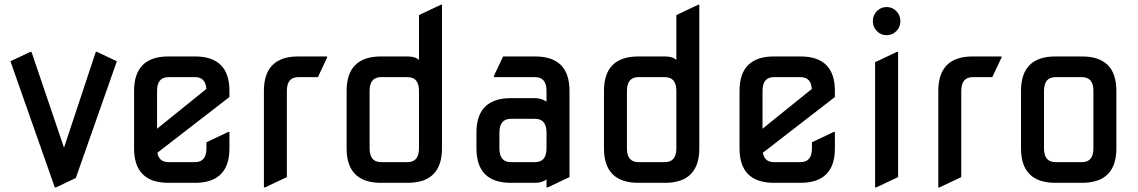

<svg xmlns="http://www.w3.org/2000/svg" viewBox="-20 -777 4838 816"><path d="M212.9 19.5 24.4 -516.6 108.9 -556.6H113.8L252 -149.4L387.2 -556.6H392.1L476.6 -516.6L302.2 -20.5L217.8 19.5Z M696.3 0Q549.8 0 549.8 -146.5V-390.6Q549.8 -537.1 696.3 -537.1H808.6Q955.1 -537.1 955.1 -390.6V-364.7L648.9 -127.9Q655.8 -87.9 696.3 -87.9H808.6Q857.4 -87.9 857.4 -146.5V-172.4L950.2 -216.3H955.1V-146.5Q955.1 0 808.6 0ZM647.5 -230 856.9 -398.9Q854 -449.2 808.6 -449.2H696.3Q647.5 -449.2 647.5 -390.6Z M1101.6 19.5V-390.6Q1101.6 -537.1 1248 -537.1H1370.1V-532.2L1331.1 -449.2H1248Q1199.2 -449.2 1199.2 -390.6V-24.4L1106.4 19.5Z M1599.6 0Q1453.1 0 1453.1 -146.5V-390.6Q1453.1 -537.1 1599.6 -537.1H1711.9Q1745.1 -537.1 1760.7 -522V-712.9L1853.5 -756.8H1858.4V-146.5Q1858.4 0 1711.9 0ZM1599.6 -87.9H1711.9Q1760.7 -87.9 1760.7 -146.5V-390.6Q1760.7 -449.2 1711.9 -449.2H1599.6Q1550.8 -449.2 1550.8 -390.6V-146.5Q1550.8 -87.9 1599.6 -87.9Z M2151.4 -87.9H2253.9Q2302.7 -87.9 2302.7 -146.5V-213.4Q2302.7 -272 2253.9 -272H2151.4Q2102.5 -272 2102.5 -213.4V-146.5Q2102.5 -87.9 2151.4 -87.9ZM2151.4 0Q2004.9 0 2004.9 -146.5V-213.4Q2004.9 -359.9 2151.4 -359.9H2253.9Q2279.3 -359.9 2302.7 -345.2V-390.6Q2302.7 -449.2 2253.9 -449.2H2079.1V-454.1L2118.2 -537.1H2253.9Q2400.4 -537.1 2400.4 -390.6V-24.4L2307.6 19.5H2302.7V-14.6Q2284.2 0 2253.9 0Z M2693.4 0Q2546.9 0 2546.9 -146.5V-390.6Q2546.9 -537.1 2693.4 -537.1H2805.7Q2838.9 -537.1 2854.5 -522V-712.9L2947.3 -756.8H2952.1V-146.5Q2952.1 0 2805.7 0ZM2693.4 -87.9H2805.7Q2854.5 -87.9 2854.5 -146.5V-390.6Q2854.5 -449.2 2805.7 -449.2H2693.4Q2644.5 -449.2 2644.5 -390.6V-146.5Q2644.5 -87.9 2693.4 -87.9Z M3269.5 0Q3123 0 3123 -146.5V-390.6Q3123 -537.1 3269.5 -537.1H3381.8Q3528.3 -537.1 3528.3 -390.6V-364.7L3222.2 -127.9Q3229 -87.9 3269.5 -87.9H3381.8Q3430.7 -87.9 3430.7 -146.5V-172.4L3523.4 -216.3H3528.3V-146.5Q3528.3 0 3381.8 0ZM3220.7 -230 3430.2 -398.9Q3427.2 -449.2 3381.8 -449.2H3269.5Q3220.7 -449.2 3220.7 -390.6Z M3706.5 -645Q3689.5 -662.6 3689.5 -687.3Q3689.5 -711.9 3706.5 -729.5Q3723.6 -747.1 3748 -747.1Q3772.5 -747.1 3789.6 -729.5Q3806.6 -711.9 3806.6 -687.3Q3806.6 -662.6 3789.6 -645Q3772.5 -627.4 3748 -627.4Q3723.6 -627.4 3706.5 -645ZM3699.2 19.5V-512.7L3792 -556.6H3796.9V-24.4L3704.1 19.5Z M3967.8 19.5V-390.6Q3967.8 -537.1 4114.3 -537.1H4236.3V-532.2L4197.3 -449.2H4114.3Q4065.4 -449.2 4065.4 -390.6V-24.4L3972.7 19.5Z M4465.8 -87.9H4578.1Q4627 -87.9 4627 -146.5V-390.6Q4627 -449.2 4578.1 -449.2H4465.8Q4417 -449.2 4417 -390.6V-146.5Q4417 -87.9 4465.8 -87.9ZM4465.8 0Q4319.3 0 4319.3 -146.5V-390.6Q4319.3 -537.1 4465.8 -537.1H4578.1Q4724.6 -537.1 4724.6 -390.6V-146.5Q4724.6 0 4578.1 0Z"/></svg>

Font: Nova Square
Style: Book
Weight: 400
Version: Version 2.000